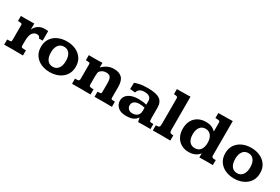

<svg xmlns="http://www.w3.org/2000/svg" viewBox="68 -1595 3741 2562"><g transform="rotate(30 1939.0 -314.0)"><path d="M24.4 0V-79.1Q59.1 -79.1 72.5 -81.5Q85.9 -84 88.1 -93Q90.3 -102.1 90.3 -122.1V-337.4Q90.3 -358.9 75.4 -362.1Q60.5 -365.2 25.9 -365.2V-443.4Q36.6 -443.4 55.7 -443.1Q74.7 -442.9 90.3 -442.6Q106 -442.4 106 -442.4Q136.2 -442.4 167.5 -443.4Q198.7 -444.3 231.4 -444.8V-351.6Q253.4 -401.4 294.9 -427.5Q336.4 -453.6 396.5 -453.6Q417.5 -453.6 442.4 -449.7V-302.2Q430.2 -303.2 413.6 -303Q397 -302.7 385.7 -301.8Q380.4 -321.8 368.4 -330.8Q356.4 -339.8 335.4 -339.8Q298.3 -339.8 273.7 -311.8Q249 -283.7 244.1 -236.3Q242.7 -232.4 241.9 -220.7Q241.2 -209 240.7 -193.1Q240.2 -177.2 240 -160.9Q239.7 -144.5 239.7 -131.1Q239.7 -117.7 239.7 -110.8Q239.7 -85.9 255.9 -82.5Q272 -79.1 313.5 -79.1V0Q274.4 0 236.8 -0.5Q199.2 -1 148.4 -1Q108.4 -1 81.3 -0.5Q54.2 0 24.4 0Z M731.9 14.6Q656.7 14.6 595.9 -12.7Q535.2 -40 499.3 -92.8Q463.4 -145.5 463.4 -221.2Q463.4 -295.9 498.8 -348.6Q534.2 -401.4 595 -429.2Q655.8 -457 731.9 -457Q804.7 -457 865.5 -430.2Q926.3 -403.3 963.1 -350.8Q1000 -298.3 1000 -221.2Q1000 -146.5 964.1 -93.8Q928.2 -41 867.4 -13.2Q806.6 14.6 731.9 14.6ZM731 -67.4Q785.6 -67.4 816.4 -108.9Q847.2 -150.4 847.2 -223.6Q847.2 -294.9 816.9 -335.7Q786.6 -376.5 732.4 -376.5Q677.2 -376.5 646.7 -335.4Q616.2 -294.4 616.2 -221.7Q616.2 -149.4 646.2 -108.4Q676.3 -67.4 731 -67.4Z M1069.8 0Q1069.8 -2 1069.8 -13.4Q1069.8 -24.9 1069.6 -39.6Q1069.3 -54.2 1069.3 -65.7Q1069.3 -77.1 1069.3 -79.1Q1097.2 -79.6 1111.8 -81.5Q1126.5 -83.5 1131.6 -91.8Q1136.7 -100.1 1136.7 -118.7V-340.3Q1136.7 -358.9 1120.8 -362.1Q1105 -365.2 1072.3 -365.2Q1072.3 -367.7 1072.3 -386Q1072.3 -404.3 1072.3 -422.6Q1072.3 -440.9 1072.3 -443.4Q1093.3 -443.4 1112.3 -443.1Q1131.3 -442.9 1148.9 -442.9Q1182.1 -442.9 1214.4 -443.4Q1246.6 -443.8 1281.2 -445.3V-372.1Q1308.6 -404.3 1353.3 -428Q1397.9 -451.7 1456.1 -453.1Q1539.1 -453.1 1581.8 -410.6Q1624.5 -368.2 1624.5 -271V-108.4Q1624.5 -84.5 1639.6 -82Q1654.8 -79.6 1684.6 -79.1V0Q1654.8 0 1626 -0.2Q1597.2 -0.5 1556.2 -1Q1518.1 -1 1483.9 -0.5Q1449.7 0 1416.5 0V-79.1Q1445.8 -79.1 1458 -81.5Q1470.2 -84 1472.7 -92Q1475.1 -100.1 1475.1 -116.2V-250Q1475.1 -303.7 1458 -331.5Q1440.9 -359.4 1394.5 -359.4Q1355.5 -359.4 1330.8 -344.5Q1306.2 -329.6 1293.5 -311.5Q1288.6 -295.9 1287.1 -277.1Q1285.6 -258.3 1285.6 -236.3V-116.2Q1285.6 -88.4 1301.8 -84Q1317.9 -79.6 1355 -79.1V0Q1319.3 0 1285.9 -0.2Q1252.4 -0.5 1204.6 -1Q1164.1 -1 1132.6 -0.5Q1101.1 0 1069.8 0Z M1904.8 11.2Q1820.8 11.2 1777.8 -29.3Q1734.9 -69.8 1734.9 -126.5Q1734.9 -191.9 1790.8 -230.2Q1846.7 -268.6 1943.8 -268.6Q1975.6 -268.6 2007.3 -264.9Q2039.1 -261.2 2067.4 -253.9V-310.1Q2067.4 -347.2 2041.7 -369.1Q2016.1 -391.1 1962.4 -391.1Q1873.5 -391.1 1856.4 -320.3L1775.9 -327.6L1778.8 -425.3Q1793 -432.1 1844.7 -444.6Q1896.5 -457 1977.1 -457Q2104 -457 2160.4 -419.7Q2216.8 -382.3 2216.8 -293.5V-132.8Q2216.8 -106 2219.5 -94.5Q2222.2 -83 2230.2 -80.6Q2238.3 -78.1 2254.9 -78.1H2278.3V0Q2273.4 0 2253.2 -0.2Q2232.9 -0.5 2211.4 -0.5Q2189.9 -0.5 2182.1 -0.5Q2154.8 0 2135.5 0.2Q2116.2 0.5 2088.9 1.5L2074.2 -62Q2053.2 -27.8 2013.7 -8.3Q1974.1 11.2 1904.8 11.2ZM1961.4 -60.1Q1993.2 -60.1 2017.1 -71.3Q2041 -82.5 2054.2 -104.2Q2067.4 -126 2067.4 -156.7V-207Q2046.9 -212.9 2026.9 -215.3Q2006.8 -217.8 1986.3 -217.8Q1935.5 -217.8 1907 -196.5Q1878.4 -175.3 1878.4 -137.7Q1878.4 -101.6 1902.1 -80.8Q1925.8 -60.1 1961.4 -60.1Z M2314.5 0Q2314.5 -2 2314.5 -13.4Q2314.5 -24.9 2314.5 -39.6Q2314.5 -54.2 2314.5 -65.7Q2314.5 -77.1 2314.5 -79.1Q2345.2 -79.1 2357.9 -84.7Q2370.6 -90.3 2373.3 -103.5Q2376 -116.7 2376 -140.1V-526.4Q2376 -549.8 2361.1 -554.9Q2346.2 -560.1 2316.9 -560.5V-638.7Q2327.1 -638.7 2351.1 -638.7Q2375 -638.7 2397.5 -639.2Q2419.9 -639.6 2426.3 -639.6Q2450.7 -639.6 2474.9 -640.1Q2499 -640.6 2524.9 -641.6V-129.4Q2524.9 -98.6 2536.6 -88.9Q2548.3 -79.1 2584 -79.1V0Q2551.3 0 2518.6 -0.2Q2485.8 -0.5 2443.4 -1Q2404.3 -1 2374.5 -0.5Q2344.7 0 2314.5 0Z M2869.1 11.2Q2802.7 11.2 2753.2 -18.1Q2703.6 -47.4 2676 -99.6Q2648.4 -151.9 2648.4 -220.7Q2648.4 -293.9 2676.8 -346.2Q2705.1 -398.4 2756.6 -426.5Q2808.1 -454.6 2876.5 -454.6Q2968.8 -454.6 3026.4 -394.5V-529.8Q3026.4 -550.8 3013.4 -555.7Q3000.5 -560.5 2977.5 -560.5Q2972.2 -561 2966.6 -560.8Q2960.9 -560.5 2955.1 -560.5V-638.7Q2981.4 -638.2 3007.1 -638.9Q3032.7 -639.6 3064.5 -639.6Q3094.2 -640.1 3121.6 -640.6Q3148.9 -641.1 3175.8 -641.6V-108.9Q3175.8 -95.2 3184.3 -86.7Q3192.9 -78.1 3215.8 -77.6Q3218.3 -77.6 3227.3 -77.6Q3236.3 -77.6 3239.7 -77.6L3238.8 0Q3219.2 0 3197 -0.2Q3174.8 -0.5 3154.8 -0.5Q3124 0 3093.5 0.2Q3063 0.5 3032.2 1.5Q3032.2 -3.4 3032.2 -15.4Q3032.2 -27.3 3032.2 -40.5Q3032.2 -53.7 3031.7 -62Q3008.8 -29.3 2967.3 -9Q2925.8 11.2 2869.1 11.2ZM2914.6 -74.7Q2972.7 -74.7 3002 -114.5Q3031.2 -154.3 3031.2 -222.2Q3031.2 -290.5 3000 -331.5Q2968.8 -372.6 2915 -372.6Q2860.8 -372.6 2830.6 -332.3Q2800.3 -292 2800.3 -222.2Q2800.3 -152.8 2830.3 -113.8Q2860.4 -74.7 2914.6 -74.7Z M3571.8 14.6Q3496.6 14.6 3435.8 -12.7Q3375 -40 3339.1 -92.8Q3303.2 -145.5 3303.2 -221.2Q3303.2 -295.9 3338.6 -348.6Q3374 -401.4 3434.8 -429.2Q3495.6 -457 3571.8 -457Q3644.5 -457 3705.3 -430.2Q3766.1 -403.3 3803 -350.8Q3839.8 -298.3 3839.8 -221.2Q3839.8 -146.5 3804 -93.8Q3768.1 -41 3707.3 -13.2Q3646.5 14.6 3571.8 14.6ZM3570.8 -67.4Q3625.5 -67.4 3656.2 -108.9Q3687 -150.4 3687 -223.6Q3687 -294.9 3656.7 -335.7Q3626.5 -376.5 3572.3 -376.5Q3517.1 -376.5 3486.6 -335.4Q3456.1 -294.4 3456.1 -221.7Q3456.1 -149.4 3486.1 -108.4Q3516.1 -67.4 3570.8 -67.4Z"/></g></svg>

Font: Kameron
Style: Bold
Weight: 700
Designer: Vernon Adams
Foundry: Vernon Adams
Version: Version 1.100